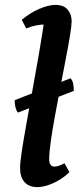

<svg xmlns="http://www.w3.org/2000/svg" viewBox="-20 -754 338 786"><path d="M132.7 12Q98.7 12 80.4 -8.6Q62.2 -29.2 62.2 -66.6Q62.2 -88.3 69.2 -134.4Q76.2 -180.5 87.7 -244.9Q99.3 -309.2 112.8 -384.2Q126.4 -459.1 140.2 -538.3Q153.9 -617.5 164.5 -693.8L208 -645.4Q200.2 -649.9 190 -651.8Q179.7 -653.8 166 -653.8Q148.4 -653.8 128.4 -650.1Q108.3 -646.4 87.4 -637.5L69 -672.8Q102.2 -700.9 140.4 -717.5Q178.6 -734 206.9 -734Q240.6 -734 256.9 -714.7Q273.3 -695.4 273.3 -666.9Q273.3 -650.4 266.8 -610Q260.3 -569.6 249.6 -514.7Q238.9 -459.8 227.4 -399Q215.9 -338.3 205.1 -280Q194.4 -221.8 187.9 -175.2Q181.4 -128.6 181.4 -101.9Q181.4 -72 203.1 -72Q211.7 -72 222.3 -75.8Q232.9 -79.6 243.7 -85.8L264.3 -49.8Q246.9 -31.9 223.6 -17.8Q200.3 -3.7 176.5 4.1Q152.6 12 132.7 12ZM40.1 -343.9 269 -433.5Q277.4 -423.8 279.7 -410.4Q282.1 -397.1 282.1 -382L53.2 -292.9Q45.7 -303.6 42.9 -316.7Q40.1 -329.8 40.1 -343.9Z"/></svg>

Font: Petrona
Style: Italic
Weight: 400
Italic angle: -9°
Designer: Ringo R. Seeber
Foundry: Ringo R. Seeber
Version: Version 2.001; ttfautohint (v1.8.3)